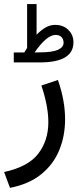

<svg xmlns="http://www.w3.org/2000/svg" viewBox="-26 -658 388 941"><path d="M93.3 -400.9Q97.2 -406.7 100.3 -412.6Q103.5 -418.5 106.9 -423.3V-638.2H153.3V-487.8Q174.3 -509.8 196.8 -522.9Q219.2 -536.1 244.6 -536.1Q283.7 -536.1 308.8 -511.7Q334 -487.3 334 -450.2Q333.5 -352.1 169.4 -352.1H41.5V-400.9ZM168.9 -401.4Q230 -401.4 257.8 -413.8Q285.6 -426.3 285.6 -448.7Q285.6 -465.8 275.4 -476.3Q265.1 -486.8 247.1 -486.8Q223.6 -486.8 197.3 -463.9Q170.9 -440.9 143.6 -400.9ZM22.9 262.7 -5.9 185.1Q113.3 159.2 162.1 94.5Q210.9 29.8 210.9 -58.6Q210.9 -100.1 201.9 -145.8Q192.9 -191.4 176.8 -238.8L257.8 -266.1Q293 -166 293 -73.2Q293 8.3 264.4 77.9Q235.8 147.5 176 196Q116.2 244.6 22.9 262.7Z"/></svg>

Font: Vazirmatn UI FD
Style: Regular
Weight: 400
Designer: Saber Rastikerdar
Foundry: Saber Rastikerdar
Version: Version 33.003